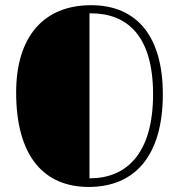

<svg xmlns="http://www.w3.org/2000/svg" viewBox="-20 -720 698 749"><path d="M326.2 9.3C505.9 9.3 615.2 -112.3 615.2 -352.5C615.2 -574.2 517.1 -699.7 335.4 -699.7C147.9 -699.7 43 -574.2 43 -359.4C43 -112.3 149.9 9.3 326.2 9.3ZM329.1 -24.4V-668H334.5C476.1 -668 577.1 -580.6 577.1 -352.5C577.1 -116.7 469.7 -24.4 330.6 -24.4Z"/></svg>

Font: Limelight
Style: Regular
Weight: 400
Designer: Nicole Fally
Foundry: Nicole Fally
Version: Version 1.002